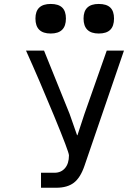

<svg xmlns="http://www.w3.org/2000/svg" viewBox="-20 -820 640 948"><path d="M182.5 33H249Q281.5 33 301 10.2Q320.5 -12.5 320.5 -53Q320.5 -69.5 247 -247.8Q173.5 -426 108.5 -570H197.5L323.5 -258L360.5 -152.5H362.5L397 -257.5L507 -570H592L397 -1Q377 57.5 344.8 82.2Q312.5 107 257.5 107H182.5ZM155 -728.5Q155 -800.5 230.5 -800.5Q268.5 -800.5 287 -782.8Q305.5 -765 305.5 -728.5Q305.5 -654.5 230.5 -654.5Q155 -654.5 155 -728.5ZM392.5 -728.5Q392.5 -800.5 467.5 -800.5Q506 -800.5 524.5 -782.8Q543 -765 543 -728.5Q543 -691.5 524.5 -673Q506 -654.5 467.5 -654.5Q430 -654.5 411.2 -673.2Q392.5 -692 392.5 -728.5Z"/></svg>

Font: JuliaMono
Style: Regular
Weight: 400
Monospace: yes
Designer: cormullion
Foundry: corm
Version: Version 0.055; ttfautohint (v1.8.4)